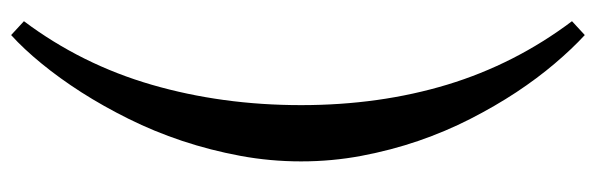

<svg xmlns="http://www.w3.org/2000/svg" viewBox="-383 -417 1071 345"><g transform="rotate(90 152.5 -244.5)"><path d="M168.9 -250Q168.9 -391.1 132.1 -512.7Q95.2 -634.3 18.1 -736.8L43 -759.8Q67.9 -736.8 94.2 -705.8Q120.6 -674.8 145.8 -636.7Q170.9 -598.6 193.6 -554.2Q216.3 -509.8 233.2 -460.7Q250 -411.6 260 -358.6Q270 -305.7 270 -250Q270 -194.3 260 -140.6Q250 -86.9 233.2 -36.4Q216.3 14.2 193.6 59.8Q170.9 105.5 145.8 144.8Q120.6 184.1 94.2 216.3Q67.9 248.5 43 271L18.1 248Q95.7 144.5 132.3 18.3Q168.9 -107.9 168.9 -250Z"/></g></svg>

Font: DimaThulth2
Style: Regular
Weight: 400
Designer: R.Balvardi
Foundry: R.Balvardi (R.Balvardi@gmail.com)
Version: Version 1.00;November 13, 2018;FontCreator 11.5.0.2427 64-bi